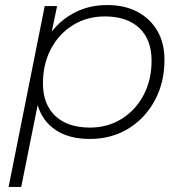

<svg xmlns="http://www.w3.org/2000/svg" viewBox="-20 -546 715 760"><path d="M335 4Q254 4 201 -31Q148 -66 129 -130L64 194H14L157 -522H206L185 -421Q223 -470 279 -498Q335 -526 405 -526Q473 -526 523.5 -499.5Q574 -473 602.5 -424.5Q631 -376 631 -309Q631 -219 592.5 -148Q554 -77 487.5 -36.5Q421 4 335 4ZM336 -41Q406 -41 461.5 -75.5Q517 -110 548.5 -170Q580 -230 580 -306Q580 -389 531.5 -435Q483 -481 395 -481Q325 -481 269.5 -447Q214 -413 182 -353Q150 -293 150 -216Q150 -133 199 -87Q248 -41 336 -41Z"/></svg>

Font: Montserrat Light
Style: Italic
Weight: 300
Italic angle: -11.3°
Designer: Julieta Ulanovsky
Foundry: Julieta Ulanovsky
Version: Version 9.000; ttfautohint (v1.8.4.7-5d5b)